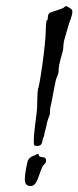

<svg xmlns="http://www.w3.org/2000/svg" viewBox="-20 -597 262 642"><path d="M222 -558C222 -569 208 -572 201 -577C199 -577 191 -570 191 -570C173 -562 148 -557 144 -552C137 -543 142 -529 137 -529C137 -529 137 -530 136 -530C134 -519 133 -508 133 -496C133 -447 111 -300 107 -300C104 -279 105 -257 104 -234C100 -193 93 -156 93 -123C93 -112 94 -109 104 -109C121 -109 120 -120 123 -131C123 -135 128 -141 128 -146C128 -151 134 -170 135 -175C138 -197 147 -212 147 -218C147 -220 147 -221 147 -223C147 -238 152 -250 154 -264C158 -284 163 -314 166 -326C169 -341 176 -346 176 -362C177 -388 187 -411 191 -431C192 -441 192 -450 194 -460C197 -473 204 -493 209 -512C212 -524 222 -544 222 -558ZM134 -63C130 -75 121 -69 112 -74C109 -76 112 -82 105 -82C102 -82 99 -78 98 -78C82 -74 74 -65 72 -56C69 -45 63 -13 63 2C63 17 68 25 83 25C105 25 110 -16 123 -42C126 -47 134 -50 134 -59C134 -61 134 -62 134 -63Z"/></svg>

Font: Jim Nightshade
Style: Regular
Weight: 400
Designer: Astigmatic (AOETI)
Foundry: Astigmatic (AOETI)
Version: Version 1.000